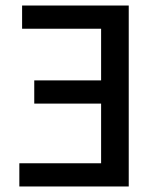

<svg xmlns="http://www.w3.org/2000/svg" viewBox="-20 -675 572 695"><path d="M50 0V-84H346V-300H104V-384H346V-571H60V-655H446V0Z"/></svg>

Font: Source Sans 3 Medium
Style: Regular
Weight: 500
Designer: Paul D. Hunt
Foundry: Adobe
Version: Version 3.052;hotconv 1.1.0;makeotfexe 2.6.0